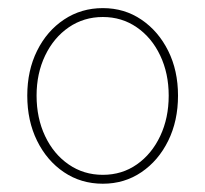

<svg xmlns="http://www.w3.org/2000/svg" viewBox="-20 -755 496 464"><path d="M228.5 -311Q175.8 -311 134.5 -338.9Q93.3 -366.7 69.6 -414.8Q45.9 -462.9 45.9 -523.9Q45.9 -584.5 69.6 -632.3Q93.3 -680.2 134.8 -707.8Q176.3 -735.4 228.5 -735.4Q280.8 -735.4 321.8 -707.5Q362.8 -679.7 386.5 -632.1Q410.2 -584.5 410.2 -523.9Q410.2 -462.9 386.5 -414.8Q362.8 -366.7 321.8 -338.9Q280.8 -311 228.5 -311ZM228.5 -332.5Q274.9 -332.5 310.8 -357.7Q346.7 -382.8 367.2 -426.3Q387.7 -469.7 387.7 -523.9Q387.7 -577.6 367.2 -620.8Q346.7 -664.1 310.5 -689Q274.4 -713.9 228.5 -713.9Q182.6 -713.9 146.2 -689Q109.9 -664.1 89.1 -620.8Q68.4 -577.6 68.4 -523.9Q68.4 -469.7 88.9 -426.3Q109.4 -382.8 145.8 -357.7Q182.1 -332.5 228.5 -332.5Z"/></svg>

Font: Inter 17pt Thin
Style: Regular
Weight: 250
Version: Version 4.001;git-66647c0bb